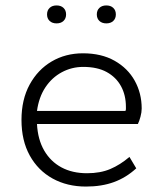

<svg xmlns="http://www.w3.org/2000/svg" viewBox="-20 -676 600 706"><path d="M296 10Q227 10 173.5 -19.5Q120 -49 89.5 -104Q59 -159 59 -235Q59 -310 89 -365Q119 -420 170 -450Q221 -480 285 -480Q353 -480 401.5 -452.5Q450 -425 475.5 -379Q501 -333 501 -277Q501 -263 496.5 -246.5Q492 -230 487 -220H116Q119 -163 142.5 -122.5Q166 -82 206 -60.5Q246 -39 300 -39Q349 -39 385.5 -54.5Q422 -70 456 -99L481 -57Q444 -23 399 -6.5Q354 10 296 10ZM116 -268H441Q443 -271 443 -275Q443 -279 443 -283Q443 -326 425 -359Q407 -392 372.5 -411Q338 -430 286 -430Q244 -430 207.5 -410.5Q171 -391 147 -355Q123 -319 116 -268ZM371 -590Q355 -590 345.5 -599Q336 -608 336 -623Q336 -638 345.5 -647Q355 -656 371 -656Q387 -656 396.5 -647Q406 -638 406 -623Q406 -608 396.5 -599Q387 -590 371 -590ZM188 -590Q172 -590 162.5 -599Q153 -608 153 -623Q153 -638 162.5 -647Q172 -656 188 -656Q204 -656 213.5 -647Q223 -638 223 -623Q223 -608 213.5 -599Q204 -590 188 -590Z"/></svg>

Font: Gantari Light
Style: Regular
Weight: 300
Designer: Anugrah Pasau
Foundry: Lafontype
Version: Version 1.000; ttfautohint (v1.8.3)